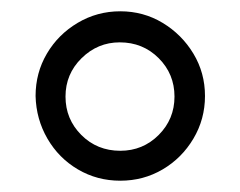

<svg xmlns="http://www.w3.org/2000/svg" viewBox="-20 -716 425 340"><path d="M193 -396Q152 -396 118 -416Q84 -436 64 -470.5Q44 -505 43 -546Q43 -587 63 -621Q83 -655 117.5 -675.5Q152 -696 193 -696Q234 -696 268 -675.5Q302 -655 322.5 -621Q343 -587 343 -546Q343 -505 322.5 -470.5Q302 -436 268 -416Q234 -396 193 -396ZM193 -449Q233 -449 261 -477Q289 -505 289 -545Q289 -585 261 -613Q233 -641 192 -641Q153 -641 124.5 -613Q96 -585 96 -545Q96 -505 124 -477Q152 -449 193 -449Z"/></svg>

Font: Chivo Medium Light
Style: Regular
Weight: 300
Version: Version 2.002